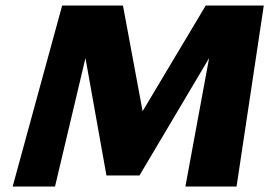

<svg xmlns="http://www.w3.org/2000/svg" viewBox="-20 -678 995 698"><path d="M654 0 758 -563 824 -608 487 -40H367L274 -560L306 -658H427L512 -201H455L728 -658H939L840 0ZM26 0 206 -658H336L180 0Z"/></svg>

Font: Ysabeau Black
Style: Italic
Weight: 900
Italic angle: -12°
Version: Version 2.000;gftools[0.9.27.dev2+g8671c4b]